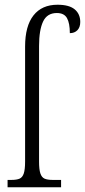

<svg xmlns="http://www.w3.org/2000/svg" viewBox="-20 -791 359 811"><path d="M12 -31H27Q51 -31 63 -36.5Q75 -42 80.5 -58.5Q86 -75 86 -109V-594Q86 -681 121.5 -726Q157 -771 223 -771Q272 -771 295.5 -751.5Q319 -732 319 -698Q319 -676 307 -663.5Q295 -651 275 -651Q275 -693 263 -714.5Q251 -736 220 -736Q179 -736 162 -700Q145 -664 145 -597V-109Q145 -75 150.5 -58.5Q156 -42 168 -36.5Q180 -31 204 -31H238V0H12Z"/></svg>

Font: Noto Serif CondLight
Style: Regular
Weight: 300
Width: 3
Designer: Monotype Design Team
Foundry: Monotype Imaging Inc.
Version: Version 1.001